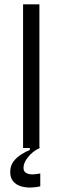

<svg xmlns="http://www.w3.org/2000/svg" viewBox="-20 -680 287 882"><path d="M86 0V-660H161V0ZM165 176Q145 181 121 181.5Q97 182 75.5 175.5Q54 169 40.5 153Q27 137 27 110Q27 82 41.5 62.5Q56 43 77.5 29.5Q99 16 117 9V-5H162V0Q129 16 108.5 42Q88 68 88 90Q88 105 96 111.5Q104 118 115.5 120Q127 122 140.5 120.5Q154 119 165 117Z"/></svg>

Font: Bricolage Grotesque 24pt Light
Style: Regular
Weight: 300
Designer: Mathieu Triay
Foundry: Atelier Triay
Version: Version 1.001;gftools[0.9.33.dev8+g029e19f]